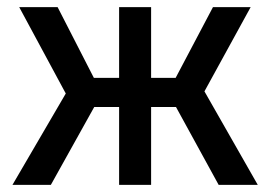

<svg xmlns="http://www.w3.org/2000/svg" viewBox="-20 -520 760 540"><path d="M475 -219H405V0H315V-219H245L123 0H15L165 -257L34 -500H142L244 -301H315V-500H405V-301H474L579 -500H685L555 -263L705 0H595Z"/></svg>

Font: Retni Sans Medium
Style: Regular
Weight: 500
Designer: Vitaly Kuzmin
Foundry: ParaType Ltd.
Version: Version 1.00;March 2, 2019;FontCreator 11.5.0.2425 64-bit; t